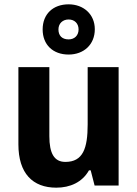

<svg xmlns="http://www.w3.org/2000/svg" viewBox="-20 -857 635 887"><path d="M297 -605C367 -605 418 -651 418 -722C418 -791 366 -837 297 -837C225 -837 177 -792 177 -721C177 -650 225 -605 297 -605ZM297 -675C266 -675 250 -693 250 -721C250 -749 270 -767 297 -767C324 -767 343 -749 343 -721C343 -693 324 -675 297 -675ZM528 -547H385V-282C385 -171 363 -109 282 -109C230 -109 208 -149 208 -228V-547H65V-190C65 -56 131 10 240 10C304 10 360 -15 391 -70H399L417 0H528Z"/></svg>

Font: Noto Sans Myanmar UI SemiCondensed
Style: Bold
Weight: 700
Width: 4
Designer: Monotype Design Team
Foundry: Monotype Imaging Inc.
Version: Version 2.103